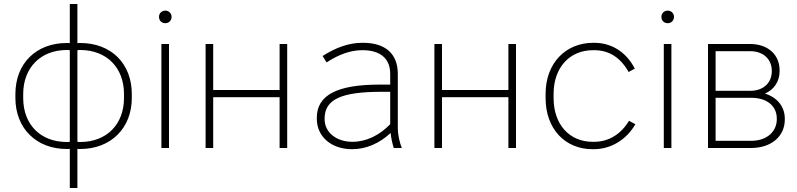

<svg xmlns="http://www.w3.org/2000/svg" viewBox="-20 -740 3983 960"><path d="M329 -720V-524C323 -525 319 -525 314 -525C160 -525 57 -422 57 -270V-250C57 -99 161 5 314 5C319 5 323 5 329 4V200H367V4C372 5 378 5 381 5C534 5 639 -99 639 -250V-270C639 -422 536 -525 381 -525C376 -525 372 -525 367 -524V-720ZM96 -270C96 -401 183 -490 314 -490C319 -490 323 -490 329 -489V-31C323 -30 319 -30 314 -30C182 -30 96 -118 96 -250ZM600 -270V-250C600 -118 513 -30 381 -30C376 -30 371 -30 367 -31V-489C373 -490 376 -490 381 -490C513 -490 600 -402 600 -270Z M807 -624C824 -624 838 -637 838 -656C838 -673 824 -687 807 -687C788 -687 775 -673 775 -656C775 -637 788 -624 807 -624ZM787 0H825V-520H787Z M1008 0H1046V-254H1378V0H1416V-520H1378V-290H1046V-520H1008Z M1741 6C1809 6 1876 -22 1933 -75C1936 -49 1942 -20 1949 0H1989C1978 -27 1969 -68 1969 -98V-371C1969 -470 1908 -526 1795 -526H1791C1726 -526 1660 -503 1593 -460L1613 -428C1674 -468 1734 -489 1790 -489H1793C1882 -489 1931 -447 1931 -371V-317H1877C1665 -317 1564 -264 1564 -151V-147C1564 -56 1637 6 1741 6ZM1742 -31C1661 -31 1603 -79 1603 -144V-147C1603 -243 1686 -281 1887 -281H1931V-119C1877 -63 1811 -31 1742 -31Z M2152 0H2190V-254H2522V0H2560V-520H2522V-290H2190V-520H2152Z M2943 6H2948C3034 6 3111 -40 3157 -119L3125 -136C3084 -68 3023 -31 2950 -31H2943C2827 -31 2748 -118 2748 -249V-271C2748 -401 2827 -489 2945 -489H2952C3025 -489 3083 -452 3123 -380L3154 -397C3111 -480 3038 -526 2951 -526H2947C2806 -526 2708 -422 2708 -271V-249C2708 -98 2803 6 2943 6Z M3319 -624C3336 -624 3350 -637 3350 -656C3350 -673 3336 -687 3319 -687C3300 -687 3287 -673 3287 -656C3287 -637 3300 -624 3319 -624ZM3299 0H3337V-520H3299Z M3520 0H3735C3836 0 3904 -58 3904 -142V-147C3904 -207 3866 -253 3805 -272C3850 -292 3878 -332 3878 -384V-389C3878 -467 3819 -520 3731 -520H3520ZM3558 -286V-484H3732C3796 -484 3839 -444 3839 -386V-384C3839 -325 3796 -286 3732 -286ZM3558 -36V-251H3736C3814 -251 3864 -211 3864 -147V-144C3864 -81 3813 -36 3737 -36Z"/></svg>

Font: Fixel Text ExtraLight
Style: Regular
Weight: 200
Width: 4
Designer: AlfaBravo + MacPaw
Foundry: Kyrylo Tkachov, Marchela Mozhyna, Serhii Makarenko, Maria Weinstein, Zakhar Kryvoshyya
Version: Version 1.211